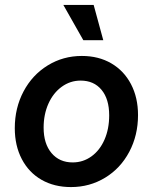

<svg xmlns="http://www.w3.org/2000/svg" viewBox="-20 -743 621 779"><path d="M40 -223Q40 -305 75.5 -372Q111 -439 173.5 -477.5Q236 -516 312 -516Q380 -516 431.5 -486Q483 -456 511.5 -401.5Q540 -347 540 -276Q540 -194 504.5 -127Q469 -60 406.5 -22Q344 16 268 16Q200 16 148.5 -13.5Q97 -43 68.5 -97.5Q40 -152 40 -223ZM275 -84Q317 -84 351 -108.5Q385 -133 404 -176.5Q423 -220 423 -275Q423 -341 392 -378.5Q361 -416 307 -416Q265 -416 230.5 -391Q196 -366 176.5 -322.5Q157 -279 157 -225Q157 -160 189 -122Q221 -84 275 -84ZM399 -580H318L237 -723H360Z"/></svg>

Font: MedMera Sans Semibold
Style: Italic
Weight: 600
Italic angle: -11°
Designer: Kasper Nordkvist
Foundry: UNCUT.wtf
Version: Version 1.300